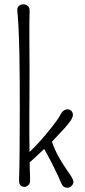

<svg xmlns="http://www.w3.org/2000/svg" viewBox="-20 -882 400 904"><path d="M252 -244.1Q236.8 -228.5 224.6 -214.8Q245.1 -152.3 295.9 -80.1Q310.1 -60.5 317.9 -47.1Q325.7 -33.7 325.7 -24.7Q325.7 -15.6 316.9 -6.8Q308.1 2 298.8 2Q277.3 2 269.3 -17.8Q261.2 -37.6 249 -63.2Q236.8 -88.9 224.1 -113.8Q203.1 -154.8 188 -180.7Q174.8 -168 159.2 -153.8Q137.2 -133.8 125.5 -122.6Q122.6 -119.6 119.6 -117.2V-116.2Q119.6 -104 120.1 -89.6Q120.6 -75.2 121.1 -60.8Q121.6 -46.4 121.8 -32.5Q122.1 -18.6 113.3 -10.3Q104.5 -2 94.5 -2Q84.5 -2 76.7 -9.3Q68.8 -16.6 69.8 -39.8Q70.8 -63 71.5 -101.1Q72.3 -139.2 72.3 -182.6Q73.2 -312 73.2 -372.8Q73.2 -433.6 72.8 -500Q72.3 -566.4 71.3 -627.9Q68.4 -766.1 61.5 -831.1Q60.1 -846.7 69.1 -854.2Q78.1 -861.8 89.6 -861.8Q101.1 -861.8 110.6 -854.2Q120.1 -846.7 119.4 -828.1Q118.7 -809.6 118.4 -780.8Q118.2 -752 118.2 -717.8Q119.1 -615.2 119.1 -566.2Q119.1 -517.1 118.9 -463.6Q118.7 -410.2 118.2 -356Q117.7 -245.1 119.1 -166.5Q168.9 -212.9 227.5 -288.1Q255.9 -324.2 263.7 -340.8Q276.9 -367.2 298.8 -367.2Q308.6 -367.2 315.9 -359.9Q323.2 -352.5 323.2 -341.1Q323.2 -329.6 312.3 -313.7Q301.3 -297.9 285.4 -280Q269.5 -262.2 252 -244.1Z"/></svg>

Font: Pompiere 
Style: Regular
Weight: 400
Designer: Karolina Lach
Foundry: Sorkin Type Co.
Version: Version 1.002